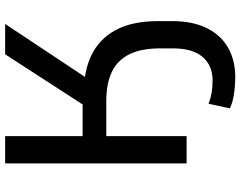

<svg xmlns="http://www.w3.org/2000/svg" viewBox="-114 -631 934 746"><g transform="rotate(-90 353.0 -258.0)"><path d="M427 189Q390 189 357 183.5Q324 178 305 168L323 85Q342 93 364.5 97Q387 101 413 101Q471 101 504.5 62.5Q538 24 538 -53V-104Q538 -175 515.5 -221.5Q493 -268 447.5 -290Q402 -312 334 -312H197V0H91V-705H197V-404H336L306 -382L515 -705H633L406 -363L389 -399Q472 -394 528.5 -360.5Q585 -327 614.5 -265Q644 -203 644 -110V-56Q644 23 617 78Q590 133 541 161Q492 189 427 189Z"/></g></svg>

Font: NunitoSans_10ptSemiBold
Style: Regular
Weight: 600
Designer: Vernon Adams
Foundry: Vernon Adams
Version: Version 3.101;gftools[0.9.27]